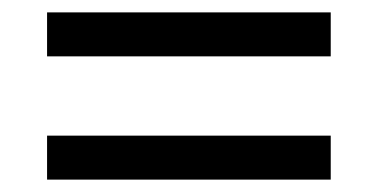

<svg xmlns="http://www.w3.org/2000/svg" viewBox="-20 -507 612 310"><path d="M56 -416V-487H514V-416ZM56 -217V-288H514V-217Z"/></svg>

Font: Noto Sans Lisu
Style: Regular
Weight: 400
Designer: Monotype Design Team. David Williams.
Foundry: Monotype Imaging Inc.
Version: Version 2.102